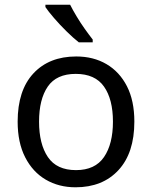

<svg xmlns="http://www.w3.org/2000/svg" viewBox="-20 -786 645 816"><path d="M551 -269Q551 -136 483.5 -63Q416 10 301 10Q230 10 174.5 -22.5Q119 -55 87 -117.5Q55 -180 55 -269Q55 -402 122 -474Q189 -546 304 -546Q377 -546 432.5 -513.5Q488 -481 519.5 -419.5Q551 -358 551 -269ZM146 -269Q146 -174 183.5 -118.5Q221 -63 303 -63Q384 -63 422 -118.5Q460 -174 460 -269Q460 -364 422 -418Q384 -472 302 -472Q220 -472 183 -418Q146 -364 146 -269ZM278 -766Q289 -744 305.5 -716.5Q322 -689 340.5 -663Q359 -637 374 -618V-606H315Q292 -624 263 -652.5Q234 -681 209.5 -709.5Q185 -738 173 -756V-766Z"/></svg>

Font: Noto Sans Syloti Nagri
Style: Regular
Weight: 400
Designer: Monotype Design Team
Foundry: Monotype Imaging Inc.
Version: Version 2.003; ttfautohint (v1.8.4.7-5d5b)